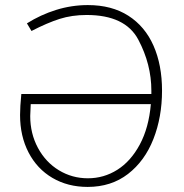

<svg xmlns="http://www.w3.org/2000/svg" viewBox="-20 -722 724 756"><path d="M618 -365Q618 -261 584 -174.5Q550 -88 484 -37Q418 14 325 14Q247 14 186.5 -21.5Q126 -57 92.5 -121.5Q59 -186 59 -269Q59 -302 64 -352H576V-365Q576 -469 524.5 -566Q473 -663 321 -663Q263 -663 214.5 -647.5Q166 -632 104 -600L86 -630Q140 -664 201 -683Q262 -702 326 -702Q420 -702 485.5 -660Q551 -618 584.5 -542Q618 -466 618 -365ZM574 -312H101Q99 -278 99 -265Q99 -196 129.5 -139.5Q160 -83 212 -51.5Q264 -20 326 -20Q389 -20 442 -53.5Q495 -87 530.5 -153Q566 -219 574 -312Z"/></svg>

Font: Bellota Text Light
Style: Regular
Weight: 300
Designer: Kemie Guaida
Foundry: Kemie Guaida
Version: Version 4.001